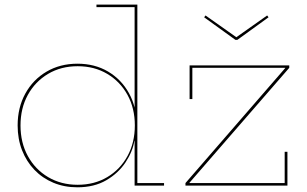

<svg xmlns="http://www.w3.org/2000/svg" viewBox="-20 -810 1340 838"><path d="M1016 -636H1007.5L871 -734.5L877 -742.5L1011.5 -647.5L1146 -742.5L1152 -734.5ZM567.5 0V-215L568.5 -232.5V-282L567.5 -310V-779H401V-790H579.5V-11H696V0ZM318 -532Q393.5 -532 451.5 -497.8Q509.5 -463.5 542.8 -403.5Q576 -343.5 577 -266L568.5 -262.5Q568.5 -337.5 536.5 -395.8Q504.5 -454 448.2 -487.5Q392 -521 319 -521Q246 -521 189.8 -487.5Q133.5 -454 101.5 -395.8Q69.5 -337.5 69.5 -262.5Q69.5 -187.5 101.5 -129Q133.5 -70.5 190 -37Q246.5 -3.5 319 -3.5Q392 -3.5 448.2 -37Q504.5 -70.5 536.5 -129Q568.5 -187.5 568.5 -262.5L570 -195.5H566.5Q559 -148.5 528 -101.5Q497 -54.5 444.2 -23.5Q391.5 7.5 317.5 7.5Q260.5 7.5 212.8 -12.5Q165 -32.5 130.2 -68.8Q95.5 -105 76.2 -154.2Q57 -203.5 57 -262.5Q57 -340.5 90.5 -401.5Q124 -462.5 183 -497.2Q242 -532 318 -532ZM789.5 -11 1225 -513V-518.5L1242.5 -514L807 -12.5V-6ZM1242.5 -524.5V-514H819.5V-377.5H807.5V-524.5ZM1222.5 -147.5H1234.5V0H789.5V-11H1222.5Z"/></svg>

Font: Hepta Slab ExtraLight Thin
Style: Regular
Weight: 250
Version: Version 1.102